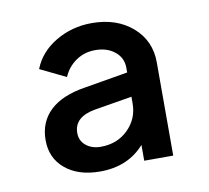

<svg xmlns="http://www.w3.org/2000/svg" viewBox="-54 -814 560 515"><g transform="rotate(-10 226.0 -557.0)"><path d="M50 -467Q50 -516 82.5 -547Q115 -578 179 -588L297 -608V-621Q297 -648 276 -665Q255 -682 223 -682Q193 -682 170 -666Q147 -650 136 -624L66 -658Q83 -702 127.5 -728.5Q172 -755 226 -755Q294 -755 337 -717.5Q380 -680 380 -621V-367H301V-410Q256 -359 180 -359Q121 -359 85.5 -388.5Q50 -418 50 -467ZM193 -424Q238 -424 267.5 -453Q297 -482 297 -524V-542L195 -525Q137 -515 137 -471Q137 -450 153 -437Q169 -424 193 -424Z"/></g></svg>

Font: Eudoxus Sans Medium
Style: Regular
Weight: 500
Designer: Stijn de Vries
Foundry: tokotype
Version: Version 2.005